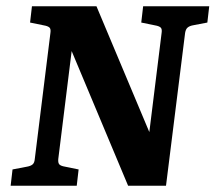

<svg xmlns="http://www.w3.org/2000/svg" viewBox="-20 -593 688 613"><path d="M14 0 20 -52 67 -61Q78 -63 84 -68Q90 -73 91 -85L141 -488Q143 -501 137.5 -505.5Q132 -510 120 -512L76 -521L82 -573H288L472 -135L452 -133L496 -488Q498 -501 492.5 -505.5Q487 -510 475 -512L431 -521L437 -573H648L642 -521L595 -512Q585 -510 579 -505Q573 -500 571 -488L510 0H389L192 -470L214 -472L166 -85Q165 -72 170 -67.5Q175 -63 187 -61L231 -52L225 0Z"/></svg>

Font: Rasa
Style: Italic
Weight: 400
Italic angle: -7.10001°
Designer: Anna Giedrys (Yrsa+Rasa design), David Brezina (Yrsa art-direction, Rasa art-direction, design)
Foundry: Rosetta Type Foundry
Version: Version 2.004